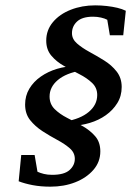

<svg xmlns="http://www.w3.org/2000/svg" viewBox="-20 -700 503 728"><path d="M170.9 7.8Q134.8 7.8 104 2Q73.2 -3.9 50.8 -12.7L60.5 -112.3H111.3L122.1 -48.8Q132.8 -43.9 146.5 -40.5Q160.2 -37.1 177.7 -37.1Q223.6 -37.1 243.7 -55.2Q263.7 -73.2 263.7 -97.7Q263.7 -121.1 244.6 -137.7Q225.6 -154.3 197.3 -169.4Q168.9 -184.6 141.1 -202.6Q113.3 -220.7 94.2 -244.6Q75.2 -268.6 75.2 -303.7Q75.2 -336.9 91.3 -363.8Q107.4 -390.6 134.8 -409.7Q162.1 -428.7 196.3 -439Q230.5 -449.2 265.6 -449.2L288.1 -432.6Q230.5 -422.9 199.2 -396.5Q168 -370.1 168 -334Q168 -305.7 187 -286.6Q206.1 -267.6 234.9 -252.9Q263.7 -238.3 292.5 -222.2Q321.3 -206.1 340.8 -183.6Q360.4 -161.1 360.4 -126Q360.4 -85.9 334 -55.7Q307.6 -25.4 265.1 -8.8Q222.7 7.8 170.9 7.8ZM250 -222.7 227.5 -239.3Q285.2 -249 316.9 -275.9Q348.6 -302.7 348.6 -339.8Q348.6 -367.2 329.1 -385.7Q309.6 -404.3 280.8 -418.9Q252 -433.6 223.1 -449.7Q194.3 -465.8 174.8 -488.8Q155.3 -511.7 155.3 -545.9Q155.3 -585.9 180.7 -616.2Q206.1 -646.5 248.5 -663.1Q291 -679.7 340.8 -679.7Q363.3 -679.7 384.8 -677.2Q406.2 -674.8 424.8 -670.4Q443.4 -666 457 -659.2L447.3 -566.4H396.5L386.7 -625Q377.9 -629.9 363.3 -633.3Q348.6 -636.7 333 -636.7Q292 -636.7 272.5 -618.7Q252.9 -600.6 252.9 -574.2Q252.9 -551.8 272 -535.2Q291 -518.6 318.8 -503.4Q346.7 -488.3 375 -470.7Q403.3 -453.1 422.4 -428.7Q441.4 -404.3 441.4 -370.1Q441.4 -335.9 424.8 -309.1Q408.2 -282.2 381.3 -263.2Q354.5 -244.1 320.3 -233.9Q286.1 -223.6 250 -222.7Z"/></svg>

Font: Crimson Pro ExtraLight Medium
Style: Italic
Weight: 500
Italic angle: -12°
Version: Version 1.002